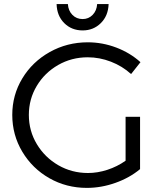

<svg xmlns="http://www.w3.org/2000/svg" viewBox="-20 -913 793 939"><path d="M40 0ZM594.2 -341.8H665V-85.9Q613.3 -43 544.2 -18.6Q475.1 5.9 404.8 5.9Q304.7 5.9 221.4 -41.5Q138.2 -88.9 89.1 -170.9Q40 -252.9 40 -351.1Q40 -448.2 89.1 -529.5Q138.2 -610.8 223.1 -658.4Q308.1 -706.1 409.2 -706.1Q481 -706.1 548.6 -680.4Q616.2 -654.8 667 -608.9L621.1 -550.8Q578.1 -589.8 522.5 -611.3Q466.8 -632.8 409.2 -632.8Q330.1 -632.8 264.2 -595Q198.2 -557.1 159.7 -492.7Q121.1 -428.2 121.1 -351.1Q121.1 -272.9 160.2 -208Q199.2 -143.1 265.1 -105Q331.1 -66.9 410.2 -66.9Q457 -66.9 505.1 -82.5Q553.2 -98.1 594.2 -127ZM384.3 -819.8Q413.1 -819.8 433.1 -840.3Q453.1 -860.8 455.1 -893.1H511.2Q509.3 -835.9 473.1 -800Q437 -764.2 384.3 -764.2Q330.1 -764.2 294.2 -800Q258.3 -835.9 256.8 -893.1H312Q314 -860.8 334 -840.3Q354 -819.8 384.3 -819.8Z"/></svg>

Font: Argentum Sans Light
Style: Regular
Weight: 300
Designer: Julieta Ulanovsky (Modified by Cristiano Sobral)
Foundry: Julieta Ulanovsky
Version: Version 1.000; ttfautohint (v1.5.65-e2d9)